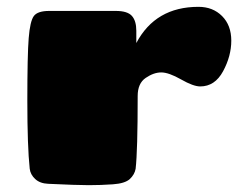

<svg xmlns="http://www.w3.org/2000/svg" viewBox="-20 -541 697 562"><path d="M124 -509H319Q353 -509 366 -494.5Q379 -480 379 -451V-415Q435 -521 561 -521Q603 -521 630 -494Q657 -467 657 -422Q657 -377 633 -332.5Q609 -288 566 -288Q546 -288 510 -308.5Q474 -329 452 -329Q430 -329 406.5 -313Q383 -297 383 -260Q383 -99 377 -47Q374 -30 360 -17Q346 -4 310.5 -1.5Q275 1 240 1Q205 1 121 -3Q97 -4 83 -17Q69 -30 67 -47Q60 -112 60 -246Q60 -380 64 -429.5Q68 -479 79 -494Q90 -509 124 -509Z"/></svg>

Font: Chango
Style: Regular
Weight: 400
Designer: Manuel Lupez
Foundry: Fontstage
Version: Version 1.001